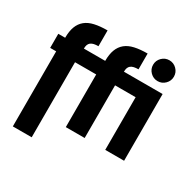

<svg xmlns="http://www.w3.org/2000/svg" viewBox="-204 -975 1353 1358"><g transform="rotate(30 472.5 -296.5)"><path d="M876 0V-545H722V0ZM714 -691Q714 -656 739 -631Q764 -606 799 -606Q834 -606 859 -631Q884 -656 884 -691Q884 -726 859 -751Q834 -776 799 -776Q764 -776 739 -751Q714 -726 714 -691ZM314 -611V-740Q254 -740 209.5 -730Q165 -720 136.5 -696.5Q108 -673 94 -636Q80 -599 80 -545H24V-430H73V183H227V-430H400V0H554V-430H801V-545H560Q560 -563 564.5 -575.5Q569 -588 579 -596Q589 -604 604.5 -607.5Q620 -611 641 -611V-740Q581 -740 536.5 -730Q492 -720 463.5 -696.5Q435 -673 421 -636Q407 -599 407 -545H233Q233 -563 237.5 -575.5Q242 -588 252 -596Q262 -604 277.5 -607.5Q293 -611 314 -611Z"/></g></svg>

Font: Secuela Black
Style: Regular
Weight: 900
Designer: Fernando Haro
Foundry: deFharo
Version: Version 1.704